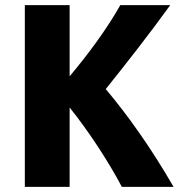

<svg xmlns="http://www.w3.org/2000/svg" viewBox="-20 -720 698 750"><path d="M658 10H456C405 -87 326 -208 252 -300V10H77V-700H252V-422C321 -504 396 -604 450 -700H645C565 -589 471 -469 393 -372C477 -273 571 -141 658 10Z"/></svg>

Font: Repo ExtraBold
Style: Bold
Weight: 700
Designer: Stefan Peev
Foundry: Context Ltd
Version: Version 1.502